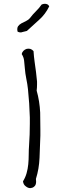

<svg xmlns="http://www.w3.org/2000/svg" viewBox="-20 -938 309 1015"><path d="M193.4 -220.7Q191.4 -162.1 189 -103.5Q186.5 -44.9 169.9 7.8Q170.9 15.6 170.9 21.5Q170.9 36.1 165 43.9Q155.3 55.7 142.6 55.7Q141.6 56.6 140.6 56.6Q127.9 56.6 116.2 46.9Q103.5 38.1 101.6 20.5Q114.3 0 120.6 -22.5Q127 -44.9 129.4 -69.8Q131.8 -94.7 131.8 -120.1Q131.8 -145.5 133.8 -171.9Q137.7 -226.6 137.7 -283.2V-317.4Q135.7 -391.6 127.9 -465.8Q125 -493.2 119.1 -521.5Q113.3 -549.8 111.3 -577.1Q109.4 -599.6 107.4 -617.7Q105.5 -635.7 94.7 -652.3Q96.7 -662.1 104 -669.4Q111.3 -676.8 121.1 -679.7Q125 -680.7 129.9 -680.7Q134.8 -680.7 139.6 -679.7Q149.4 -676.8 157.2 -668Q159.2 -637.7 163.1 -610.4Q167 -583 170.4 -557.1Q173.8 -531.2 175.8 -506.8V-491.2Q175.8 -474.6 173.8 -459Q189.5 -403.3 192.4 -342.8Q193.4 -298.8 193.4 -254.9ZM240.2 -904.3Q219.7 -862.3 187 -833.5Q154.3 -804.7 122.1 -774.4Q111.3 -771.5 98.6 -768.6Q93.8 -766.6 88.9 -766.6Q81.1 -766.6 73.2 -770.5Q71.3 -777.3 71.3 -784.2Q71.3 -792 75.2 -798.8Q82 -808.6 93.8 -814.9Q105.5 -821.3 118.2 -827.1Q130.9 -833 138.7 -842.8Q153.3 -862.3 169.9 -878.4Q186.5 -894.5 200.2 -914.1Q209 -918 217.8 -918Q220.7 -918 224.6 -917Q235.4 -915 240.2 -904.3Z"/></svg>

Font: Crafty Girls
Style: Regular
Weight: 400
Designer: Crystal Kluge
Foundry: Font Diner, Inc DBA Tart Workshop
Version: Version 1.000